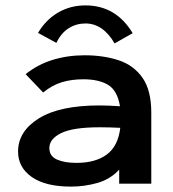

<svg xmlns="http://www.w3.org/2000/svg" viewBox="-20 -681 640 712"><path d="M243 11Q149 11 98 -24.5Q47 -60 47 -119Q47 -194 124 -242Q201 -290 349 -290Q380 -290 425 -287Q415 -346 380.5 -366.5Q346 -387 289 -387Q245 -387 209 -376Q173 -365 140 -338L75 -406Q120 -442 175.5 -459Q231 -476 294 -476Q364 -476 420 -457.5Q476 -439 508.5 -392.5Q541 -346 541 -263V0H422V-52Q389 -16 341 -2.5Q293 11 243 11ZM163 -132Q163 -102 191 -89.5Q219 -77 264 -77Q334 -77 376 -108Q418 -139 426 -207Q407 -208 386 -208.5Q365 -209 350 -209Q251 -209 207 -187.5Q163 -166 163 -132ZM189 -522 121 -559Q150 -608 195.5 -634.5Q241 -661 297 -661Q410 -661 472 -558L405 -520Q362 -594 297 -594Q263 -594 235 -576.5Q207 -559 189 -522Z"/></svg>

Font: Inconsolata Expanded Bold
Style: Regular
Weight: 700
Width: 7
Monospace: yes
Designer: Raph Levien, Cyreal, Brenton Simpson
Foundry: Raph Levien, Cyreal, Google
Version: Version 3.001; ttfautohint (v1.8.2.53-6de2)